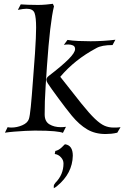

<svg xmlns="http://www.w3.org/2000/svg" viewBox="-20 -691 665 1010"><path d="M311 8Q301 3 266 -0.5Q231 -4 163 -4Q144 -4 114 -2.5Q84 -1 54.5 1.5Q25 4 6 7L20 -22Q25 -21 30 -20.5Q35 -20 40 -20Q69 -20 97 -32Q125 -44 132 -65Q137 -80 142 -129.5Q147 -179 154 -276Q161 -360 164 -409.5Q167 -459 168.5 -489.5Q170 -520 170 -546Q170 -599 162 -622Q154 -645 120 -645Q103 -645 74 -639L89 -668Q97 -667 126.5 -666Q156 -665 180 -665Q200 -665 222.5 -667Q245 -669 258 -671L264 -658Q243 -573 227 -343Q223 -281 220 -237Q217 -193 216 -158.5Q215 -124 215 -89Q215 -52 240 -37Q265 -22 300 -22Q307 -22 313.5 -22.5Q320 -23 327 -24ZM535 14Q480 14 438.5 -10.5Q397 -35 358 -82Q343 -100 324 -125Q305 -150 286.5 -175Q268 -200 253 -221Q238 -242 231 -253Q224 -264 224 -271Q224 -282 237 -292Q305 -344 340 -379Q375 -414 375 -433Q375 -447 364 -452Q353 -457 339 -457Q333 -457 327 -456.5Q321 -456 316 -455L335 -481Q359 -477 390.5 -475.5Q422 -474 456 -474Q488 -474 522 -476Q556 -478 587 -482L572 -454Q515 -454 487 -438Q429 -407 382 -369.5Q335 -332 297 -287Q365 -200 408 -146.5Q451 -93 479.5 -66Q508 -39 530 -29.5Q552 -20 577 -20H589Q594 -20 600.5 -20.5Q607 -21 614 -22L597 7Q581 11 565 12.5Q549 14 535 14ZM263 299V287Q263 281 271 271Q314 228 314 169Q314 151 301 137Q288 122 268 119L271 103Q288 100 305 84L315 74Q320 68 323 68Q363 74 363 128Q361 221 281 287Q277 290 272.5 293.5Q268 297 263 299Z"/></svg>

Font: Luxurious Roman
Style: Regular
Weight: 400
Designer: Robert E. Leuschke
Foundry: Robert E. Leuschke
Version: Version 1.010; ttfautohint (v1.8.3)